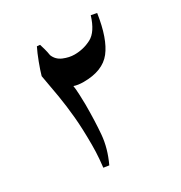

<svg xmlns="http://www.w3.org/2000/svg" viewBox="-114 -664 569 605"><g transform="rotate(-30 170.0 -361.5)"><path d="M93 -145Q94 -151 96 -175Q98 -199 98 -226Q98 -284 94 -327.5Q90 -371 83.5 -410Q77 -449 69 -492Q74 -510 84 -536.5Q94 -563 103 -581L114 -580Q116 -574 119.5 -561.5Q123 -549 125 -536Q133 -516 153.5 -507.5Q174 -499 193 -499Q226 -499 254.5 -514Q283 -529 299 -581L320 -577Q307 -490 275.5 -450Q244 -410 175 -410Q154 -410 140 -415Q142 -404 143 -381Q144 -358 144 -346Q144 -285 140 -238Q136 -191 113 -142Z"/></g></svg>

Font: Noto Sans Indic Siyaq Numbers
Style: Regular
Weight: 400
Designer: Monotype Design Team
Foundry: Monotype Imaging Inc.
Version: Version 2.002; ttfautohint (v1.8.4.7-5d5b)